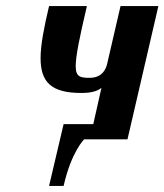

<svg xmlns="http://www.w3.org/2000/svg" viewBox="-20 -460 543 634"><path d="M503 -440H378L334 -250C331 -237 321 -203 276 -203C245 -203 230 -206 230 -242C230 -274 242 -334 267 -440H142C125 -368 114 -311 114 -268C114 -188 150 -153 249 -153C286 -153 304 -161 315 -170L288 -50H190L142 154H190C216 40 258 0 258 0H401Z"/></svg>

Font: Pfennig
Style: BoldItalic
Weight: 700
Italic angle: -13°
Version: Version 20100423